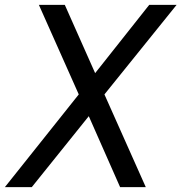

<svg xmlns="http://www.w3.org/2000/svg" viewBox="-26 -765 742 785"><path d="M-6 0 296 -379 133 -745H239L363 -466L584 -745H696L401 -379L570 0H465L337 -290L104 0Z"/></svg>

Font: Plus Jakarta Display
Style: Italic
Weight: 400
Italic angle: -12°
Designer: Gumpita Rahayu
Foundry: Tokotype Studio
Version: Version 1.000